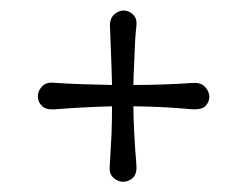

<svg xmlns="http://www.w3.org/2000/svg" viewBox="-20 -405 475 369"><path d="M195.3 -200.7Q140.1 -199.2 84 -194.8Q67.9 -193.8 60.3 -201.7Q52.7 -209.5 52.7 -219.7Q52.7 -230 60.5 -238.5Q68.4 -247.1 81.5 -246.1Q94.7 -245.1 108.4 -244.4Q122.1 -243.7 137.7 -243.2Q175.3 -242.2 195.3 -241.7Q194.8 -270 191.4 -353Q190.4 -368.7 199 -376.7Q207.5 -384.8 217.5 -384.8Q227.5 -384.8 235.6 -377.2Q243.7 -369.6 242.2 -356Q240.7 -342.3 239.7 -326.4Q238.8 -310.5 238.3 -293.9Q236.8 -262.2 236.3 -241.7Q293.9 -241.7 350.6 -245.6Q366.2 -246.6 374.3 -237.8Q382.3 -229 382.3 -219Q382.3 -209 374.8 -201.2Q367.2 -193.4 345.7 -195.3Q291.5 -200.2 236.3 -200.7Q236.8 -153.3 242.2 -86.9Q243.2 -70.3 235.1 -63Q227.1 -55.7 216.8 -55.7Q206.5 -55.7 198.2 -63.2Q189.9 -70.8 190.7 -83.3Q191.4 -95.7 192.4 -111.8Q193.4 -127.9 194.3 -146.5Q195.3 -170.9 195.3 -200.7Z"/></svg>

Font: Pompiere
Style: Regular
Weight: 400
Designer: Karolina Lach
Foundry: Sorkin Type Co.
Version: Version 1.002